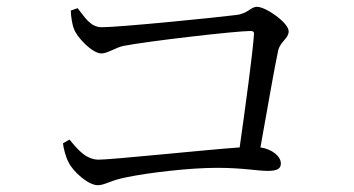

<svg xmlns="http://www.w3.org/2000/svg" viewBox="-20 -634 1040 564"><path d="M165 -213C166 -201 173 -172 182 -156C195 -130 239 -90 267 -90C289 -90 302 -104 355 -114C414 -126 533 -141 618 -141C693 -141 736 -132 766 -132C794 -132 805 -138 805 -154C805 -175 779 -196 745 -201C766 -317 787 -440 797 -485C803 -512 828 -521 828 -542C828 -567 761 -614 735 -614C716 -614 709 -594 674 -590C612 -582 330 -554 279 -554C244 -554 228 -586 208 -610L188 -603C188 -588 192 -562 197 -550C205 -525 251 -477 278 -477C296 -477 319 -494 342 -499C413 -513 673 -543 716 -543C724 -543 727 -540 726 -532C722 -475 701 -321 684 -201C574 -193 309 -165 270 -165C231 -165 206 -198 184 -224Z"/></svg>

Font: Harano Aji Mincho
Style: Regular
Weight: 400
Foundry: Masamichi Hosoda
Version: HaranoAjiMincho-Regular version 20230610;ttx 4.39.4